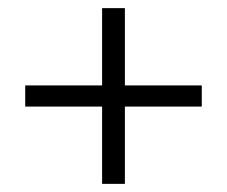

<svg xmlns="http://www.w3.org/2000/svg" viewBox="-20 -578 558 472"><path d="M231 -126V-558H287V-126ZM42 -316V-368H476V-316Z"/></svg>

Font: Platypi Light
Style: Regular
Weight: 400
Version: Version 1.200